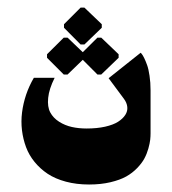

<svg xmlns="http://www.w3.org/2000/svg" viewBox="-20 -388 453 505"><path d="M157.7 -192 197.7 -230.7 236.3 -192H246.3L292 -236V-245.3L246.3 -289H236.3L197.7 -250.7L157.7 -289H147.7L103.7 -245.3V-236L147.7 -192ZM192 -271H202L247.7 -315V-324.3L202 -368H192L148.3 -324.3V-315ZM214.3 97.3Q245.3 97.3 270.5 91.3Q295.7 85.3 312 76.2Q328.3 67 340.8 54Q353.3 41 359.8 28.8Q366.3 16.7 370.2 2.8Q374 -11 375 -20Q376 -29 376 -37.3V-150.3Q376 -171 373.3 -188.8Q370.7 -206.7 366.8 -217.2Q363 -227.7 359.2 -235.5Q355.3 -243.3 352.7 -246.3L350 -249.3L265.7 -182.3L306 -128Q313.7 -117.7 314.8 -106.7Q316 -95.7 309.5 -85.7Q303 -75.7 290.5 -67.7Q278 -59.7 256.5 -54.8Q235 -50 207.7 -50Q187 -50 169 -54Q151 -58 135.5 -67.8Q120 -77.7 112.2 -92.3Q104.3 -107 106.7 -130.5Q109 -154 123.7 -183.3H69Q56.7 -162.3 48.8 -139.2Q41 -116 38 -92.3Q35 -68.7 37.8 -45.3Q40.7 -22 48.5 -1Q56.3 20 71 38Q85.7 56 105.5 69.2Q125.3 82.3 153.2 89.8Q181 97.3 214.3 97.3Z"/></svg>

Font: Jomhuria
Style: Regular
Weight: 400
Designer: Arabic design by Kourosh Beigpour, Latin design by Eben Sorkin, engineering by Lasse Fister and Khaled Hosney
Version: Version 1.0010